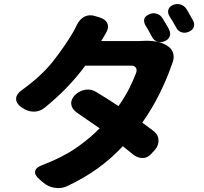

<svg xmlns="http://www.w3.org/2000/svg" viewBox="-20 -880 1040 977"><path d="M741 -808Q759 -816 778 -810Q797 -804 807 -787Q815 -774 825.5 -756.5Q836 -739 840 -730Q850 -711 843.5 -694.5Q837 -678 817 -670Q798 -662 780.5 -668Q763 -674 753 -693Q746 -706 736.5 -723.5Q727 -741 720 -751Q699 -791 741 -808ZM861 -855Q880 -863 899 -857Q918 -851 929 -834Q937 -820 947 -803Q957 -786 961 -778Q972 -759 966 -742.5Q960 -726 940 -718Q921 -710 903 -716Q885 -722 876 -741Q869 -754 858.5 -771.5Q848 -789 842 -798Q832 -816 837 -831.5Q842 -847 861 -855ZM488 -791Q519 -781 527 -759Q535 -737 518 -710L495 -671H680Q690 -671 698.5 -671.5Q707 -672 709 -672Q739 -674 771.5 -669Q804 -664 830 -648Q855 -633 861.5 -608Q868 -583 856 -556Q855 -553 855.5 -554Q856 -555 855 -553Q854 -551 849 -537Q829 -479 792.5 -404.5Q756 -330 704 -256L758 -216Q784 -197 786.5 -170Q789 -143 769 -118L754 -102Q734 -77 707 -76Q680 -75 656 -95L605 -136Q547 -74 479 -24.5Q411 25 320 68Q291 81 257.5 75.5Q224 70 200 49L179 31Q155 10 159 -9Q163 -28 193 -39Q295 -78 364 -125Q433 -172 487 -227L371 -307Q345 -326 342.5 -350Q340 -374 362 -397Q385 -419 415 -423.5Q445 -428 471 -411Q534 -373 583 -340Q614 -384 636 -427Q658 -470 673 -510Q678 -526 671 -536Q664 -546 647 -546H414Q327 -428 206 -331Q181 -311 149.5 -312Q118 -313 93 -332L86 -336Q61 -356 62 -378.5Q63 -401 89 -420Q192 -494 250.5 -569Q309 -644 347 -708Q353 -717 361 -733Q369 -749 371 -753Q385 -782 409.5 -795Q434 -808 465 -798Z"/></svg>

Font: Chiron GoRound TC EB
Style: Regular
Weight: 700
Designer: Ryoko NISHIZUKA 西塚涼子 (kana, bopomofo & ideographs); Paul D. Hunt (Latin, Greek & Cyrillic); Sandoll Communications 산돌커뮤니
Foundry: Adobe
Version: Version 1.000;hotconv 1.1.1;makeotfexe 2.6.0